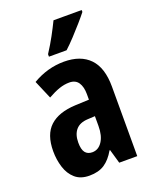

<svg xmlns="http://www.w3.org/2000/svg" viewBox="-144 -899 757 941"><g transform="rotate(-20 234.5 -429.0)"><path d="M230 -609Q317 -609 363.5 -560.5Q410 -512 410 -414V-51H316L295 -124H292Q268 -82 237 -61.5Q206 -41 158 -41Q112 -41 84 -65.5Q56 -90 43.5 -130Q31 -170 31 -214Q31 -301 76.5 -343Q122 -385 210 -389L282 -392V-421Q282 -459 267 -481.5Q252 -504 220 -504Q194 -504 167.5 -495Q141 -486 107 -467L66 -563Q144 -609 230 -609ZM244 -304Q202 -302 181.5 -278Q161 -254 161 -212Q161 -176 173.5 -160Q186 -144 210 -144Q242 -144 262 -174Q282 -204 282 -255V-306ZM399 -807Q385 -789 361.5 -762Q338 -735 311.5 -706.5Q285 -678 262 -657H170V-670Q196 -710 216 -747Q236 -784 252 -817H399Z"/></g></svg>

Font: Noto Sans Tamil UI ExtraCondensed
Style: Bold
Weight: 700
Width: 2
Designer: Jelle Bosma - Monotype Design Team
Foundry: Monotype Imaging Inc.
Version: Version 2.004; ttfautohint (v1.8.4.7-5d5b)